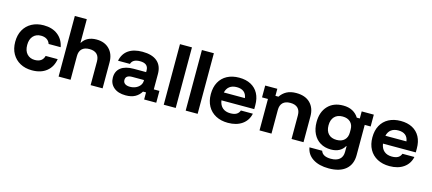

<svg xmlns="http://www.w3.org/2000/svg" viewBox="-62 -1316 4818 2143"><g transform="rotate(15 2346.5 -245.0)"><path d="M289.2 10Q210.8 10 152.1 -22.1Q93.3 -54.2 60.4 -112.5Q27.5 -170.8 27.5 -250Q27.5 -329.2 60 -387.5Q92.5 -445.8 151.7 -477.9Q210.8 -510 289.2 -510Q388.3 -510 452.5 -460Q516.7 -410 533.3 -322.5H394.2Q383.3 -355 356.7 -372.5Q330 -390 289.2 -390Q233.3 -390 199.6 -353.3Q165.8 -316.7 165.8 -250Q165.8 -183.3 200 -146.7Q234.2 -110 289.2 -110Q377.5 -110 396.7 -185H535.8Q520.8 -93.3 456.7 -41.7Q392.5 10 289.2 10Z M595.8 0V-700H734.2V-428.3H737.5Q761.7 -468.3 802.5 -488.8Q843.3 -509.2 899.2 -509.2Q993.3 -509.2 1048.8 -452.1Q1104.2 -395 1104.2 -299.2V0H965.8V-273.3Q965.8 -328.3 936.3 -357.1Q906.7 -385.8 850 -385.8Q793.3 -385.8 763.8 -357.1Q734.2 -328.3 734.2 -273.3V0Z M1371.7 9.2Q1283.3 9.2 1233.3 -33.8Q1183.3 -76.7 1183.3 -146.7Q1183.3 -220.8 1235 -260.8Q1286.7 -300.8 1383.3 -300.8H1526.7V-320Q1526.7 -400.8 1430 -400.8Q1345.8 -400.8 1328.3 -342.5H1190.8Q1207.5 -425 1268.3 -467.5Q1329.2 -510 1430 -510Q1541.7 -510 1600.4 -460Q1659.2 -410 1659.2 -314.2V-136.7H1724.2V0H1584.2V-81.7H1549.2Q1523.3 -38.3 1480 -14.6Q1436.7 9.2 1371.7 9.2ZM1392.5 -95.8Q1431.7 -95.8 1461.7 -110Q1491.7 -124.2 1509.2 -147.9Q1526.7 -171.7 1526.7 -201.7V-209.2H1390Q1315 -209.2 1315 -153.3Q1315 -125.8 1335.8 -110.8Q1356.7 -95.8 1392.5 -95.8Z M1810.8 0V-700H1949.2V0Z M2064.2 0V-700H2202.5V0Z M2553.3 10Q2472.5 10 2412.5 -22.1Q2352.5 -54.2 2320 -112.9Q2287.5 -171.7 2287.5 -251.7Q2287.5 -331.7 2319.2 -389.6Q2350.8 -447.5 2409.6 -478.8Q2468.3 -510 2548.3 -510Q2626.7 -510 2682.9 -480Q2739.2 -450 2769.2 -394.2Q2799.2 -338.3 2799.2 -260.8V-214.2H2420Q2428.3 -158.3 2462.5 -129.2Q2496.7 -100 2552.5 -100Q2596.7 -100 2622.5 -115Q2648.3 -130 2659.2 -160.8H2797.5Q2780.8 -80.8 2716.7 -35.4Q2652.5 10 2553.3 10ZM2423.3 -305.8H2666.7Q2660 -353.3 2630 -377.1Q2600 -400.8 2549.2 -400.8Q2498.3 -400.8 2466.2 -376.7Q2434.2 -352.5 2423.3 -305.8Z M2917.5 0V-363.3H2849.2V-500H2989.2V-418.3H3024.2Q3053.3 -461.7 3097.5 -485.4Q3141.7 -509.2 3207.5 -509.2Q3311.7 -509.2 3368.8 -452.1Q3425.8 -395 3425.8 -299.2V0H3287.5V-273.3Q3287.5 -328.3 3257.9 -357.1Q3228.3 -385.8 3171.7 -385.8Q3115 -385.8 3085.4 -357.1Q3055.8 -328.3 3055.8 -273.3V0Z M3771.7 210Q3659.2 210 3588.8 164.6Q3518.3 119.2 3505 38.3H3651.7Q3671.7 100 3767.5 100Q3832.5 100 3867.1 70.4Q3901.7 40.8 3901.7 -15V-81.7H3897.5Q3875 -41.7 3835.4 -20.8Q3795.8 0 3740.8 0Q3670 0 3617.9 -31.2Q3565.8 -62.5 3537.1 -120Q3508.3 -177.5 3508.3 -255Q3508.3 -371.7 3572.9 -440.8Q3637.5 -510 3750 -510Q3813.3 -510 3857.9 -485.8Q3902.5 -461.7 3929.2 -418.3H3964.2V-500H4104.2V-363.3H4035.8V-13.3Q4035.8 93.3 3967.5 151.7Q3899.2 210 3771.7 210ZM3775 -120Q3832.5 -120 3865 -151.7Q3897.5 -183.3 3897.5 -238.3V-273.3Q3897.5 -327.5 3864.6 -358.8Q3831.7 -390 3775 -390Q3714.2 -390 3680.4 -354.2Q3646.7 -318.3 3646.7 -254.2Q3646.7 -190 3680.4 -155Q3714.2 -120 3775 -120Z M4420 10Q4339.2 10 4279.2 -22.1Q4219.2 -54.2 4186.7 -112.9Q4154.2 -171.7 4154.2 -251.7Q4154.2 -331.7 4185.8 -389.6Q4217.5 -447.5 4276.2 -478.8Q4335 -510 4415 -510Q4493.3 -510 4549.6 -480Q4605.8 -450 4635.8 -394.2Q4665.8 -338.3 4665.8 -260.8V-214.2H4286.7Q4295 -158.3 4329.2 -129.2Q4363.3 -100 4419.2 -100Q4463.3 -100 4489.2 -115Q4515 -130 4525.8 -160.8H4664.2Q4647.5 -80.8 4583.3 -35.4Q4519.2 10 4420 10ZM4290 -305.8H4533.3Q4526.7 -353.3 4496.7 -377.1Q4466.7 -400.8 4415.8 -400.8Q4365 -400.8 4332.9 -376.7Q4300.8 -352.5 4290 -305.8Z"/></g></svg>

Font: Funnel Display Light
Style: Bold
Weight: 700
Version: Version 1.000